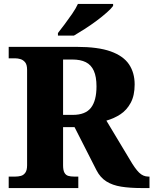

<svg xmlns="http://www.w3.org/2000/svg" viewBox="-20 -951 776 971"><path d="M24 0V-58H58Q72 -58 85.5 -61.5Q99 -65 108 -77.5Q117 -90 117 -115V-598Q117 -624 107 -636Q97 -648 83.5 -652Q70 -656 58 -656H24V-714H368Q476 -714 540 -691Q604 -668 632.5 -625.5Q661 -583 661 -524Q661 -468 641 -431Q621 -394 589 -373Q557 -352 518 -341L637 -143Q663 -98 683.5 -78Q704 -58 730 -58H736V0H695Q637 0 593 -7Q549 -14 518 -33.5Q487 -53 468 -90L357 -308H299V-115Q299 -90 306 -77.5Q313 -65 325.5 -61.5Q338 -58 354 -58H376V0ZM348 -370Q412 -370 440 -406Q468 -442 468 -514Q468 -563 454.5 -593Q441 -623 414 -636.5Q387 -650 346 -650H299V-370ZM273 -784Q288 -803 307.5 -829Q327 -855 345.5 -882Q364 -909 374 -931H552V-921Q543 -908 520.5 -888Q498 -868 468.5 -846Q439 -824 408.5 -804.5Q378 -785 354 -771H273Z"/></svg>

Font: Noto Rashi Hebrew ExtraBold
Style: Regular
Weight: 800
Version: Version 1.006